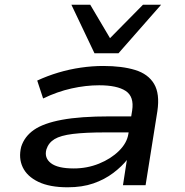

<svg xmlns="http://www.w3.org/2000/svg" viewBox="-20 -786 786 815"><path d="M267 9Q191 9 143 -14Q95 -37 76.5 -76Q58 -115 70 -163Q84 -207 124.5 -235Q165 -263 243 -277.5Q321 -292 446 -292H558L548 -224H428Q342 -224 289.5 -217.5Q237 -211 211.5 -195.5Q186 -180 177 -152Q167 -116 196 -93.5Q225 -71 293 -71Q350 -71 400.5 -91.5Q451 -112 485 -145.5Q519 -179 525 -218L541 -317Q550 -376 513.5 -400Q477 -424 401 -424Q344 -424 283.5 -410.5Q223 -397 163 -368L138 -444Q181 -464 228 -478Q275 -492 323.5 -499Q372 -506 418 -506Q498 -506 553.5 -489Q609 -472 634 -430Q659 -388 648 -314L598 0H502L519 -110L522 -111Q498 -80 461 -52Q424 -24 376.5 -7.5Q329 9 267 9ZM381 -560 283 -766H363L447 -624L587 -766H664L483 -560Z"/></svg>

Font: Nunito Sans 7pt Expanded Medium
Style: Italic
Weight: 500
Width: 7
Italic angle: -9°
Designer: Vernon Adams
Foundry: Vernon Adams
Version: Version 3.101;gftools[0.9.27]